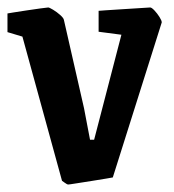

<svg xmlns="http://www.w3.org/2000/svg" viewBox="-21 -483 465 514"><path d="M161 11Q159 11 152 6Q145 1 145 1L39 -385L-1 -397V-447Q-1 -447 14 -449.5Q29 -452 49.5 -455Q70 -458 87.5 -460.5Q105 -463 108 -463Q111 -463 121 -457Q131 -451 140 -443Q149 -435 150 -430L204 -193L220 -109H231L304 -390L243 -398V-454Q243 -454 263 -455.5Q283 -457 309.5 -458.5Q336 -460 357 -461.5Q378 -463 381 -463Q385 -463 392.5 -455Q400 -447 406 -437.5Q412 -428 412 -423L281 -8Q281 -8 264 -5Q247 -2 224 1.5Q201 5 182.5 8Q164 11 161 11Z"/></svg>

Font: Grenze Gotisch SemiBold
Style: Regular
Weight: 600
Designer: Renata Polastri
Foundry: Omnibus-Type
Version: Version 1.001